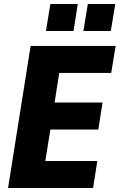

<svg xmlns="http://www.w3.org/2000/svg" viewBox="-20 -933 594 953"><path d="M20 0 132 -705H554L532 -571H274L251 -424H489L468 -290H230L205 -134H463L442 0ZM394 -779 416 -913H552L530 -779ZM208 -779 230 -913H366L345 -779Z"/></svg>

Font: Nunito Sans 10pt Condensed Black
Style: Italic
Weight: 900
Width: 3
Italic angle: -9°
Designer: Vernon Adams
Foundry: Vernon Adams
Version: Version 3.101;gftools[0.9.27]